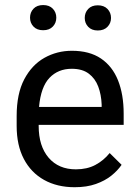

<svg xmlns="http://www.w3.org/2000/svg" viewBox="-20 -742 556 771"><path d="M153.3 -620.6Q128.4 -620.6 114.5 -635.3Q100.6 -649.9 100.6 -670.9Q100.6 -692.4 114.5 -707Q128.4 -721.7 153.3 -721.7Q178.2 -721.7 192.1 -707Q206.1 -692.4 206.1 -670.9Q206.1 -649.9 192.1 -635.3Q178.2 -620.6 153.3 -620.6ZM372.6 -619.6Q348.1 -619.6 334.2 -634.3Q320.3 -648.9 320.3 -669.9Q320.3 -691.4 334.2 -706.1Q348.1 -720.7 372.6 -720.7Q397.5 -720.7 411.6 -706.1Q425.8 -691.4 425.8 -669.9Q425.8 -648.9 411.6 -634.3Q397.5 -619.6 372.6 -619.6ZM476.6 -240.7H135.3V-236.3Q135.3 -155.3 175.3 -108.6Q215.3 -62 284.7 -62Q329.6 -62 362.8 -79.6Q396 -97.2 420.4 -127.4L468.3 -80.1Q452.1 -56.6 426.8 -36.4Q401.4 -16.1 365 -3.2Q328.6 9.8 279.8 9.8Q209.5 9.8 157 -19.5Q104.5 -48.8 75.7 -103.8Q46.9 -158.7 46.9 -236.3V-276.4Q46.9 -365.7 77.4 -423.6Q107.9 -481.4 158.4 -509.8Q209 -538.1 268.6 -538.1Q339.4 -538.1 385.3 -507.1Q431.2 -476.1 453.9 -419.4Q476.6 -362.8 476.6 -285.6ZM268.1 -465.8Q213.4 -465.8 178.7 -429.4Q144 -393.1 136.7 -312.5H388.2V-322.3Q386.7 -361.8 374.5 -394.3Q362.3 -426.8 336.4 -446.3Q310.5 -465.8 268.1 -465.8Z"/></svg>

Font: Robert Sans Medium
Style: Regular
Weight: 500
Designer: Christian Robertson (extended by Adam Twardoch)
Foundry: Google
Version: Version 12.135;April 2, 2019;FontCreator 11.5.0.2425 64-bit;